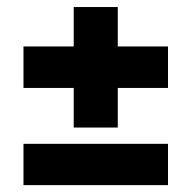

<svg xmlns="http://www.w3.org/2000/svg" viewBox="-20 -578 558 560"><path d="M48.5 -38V-158.5H470V-38ZM323.5 -206H195V-557.5H323.5ZM48.5 -321.5V-442.5H470V-321.5Z"/></svg>

Font: Anek Gurmukhi Medium
Style: Bold
Weight: 700
Version: Version 1.003